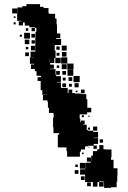

<svg xmlns="http://www.w3.org/2000/svg" viewBox="-20 -810 618 930"><path d="M372 -76H367V-51H305V-78H302V-96H260V-158H267V-165H239V-193H237V-241H240V-255H239V-263H217V-288H212V-316H210V-324H188V-350H210V-351H185V-373H177V-418H162V-436H178V-443H157V-465H149V-476H130V-498H146V-501H125V-533H146V-534H128V-560H151V-566H130V-588H151V-627H152V-656H156V-675H149V-678H122V-686H100V-701H91V-687H71V-707H85V-709H63V-745H64V-774H88V-780H108V-790H174V-777H191V-771H215V-745H219V-743H247V-720H254V-692H256V-648H272V-626H252V-622H276V-592H247V-591H245V-565H249V-530H274V-504H248V-529H243V-505H223V-497H241V-477H223V-475H249V-448H252V-441H275V-413H255V-411H275V-385H279V-384H308V-359H312V-376H330V-359H343V-357H371V-354H398V-329H403V-288H422V-266H402V-256H366V-235H369V-218H372V-226H390V-208H382V-206H400V-181H405V-177H431V-171H455V-143H434V-141H455V-113H434V-105H449V-89H433V-104H407V-101H392V-86H372ZM39 -745V-769H63V-745ZM47 -723V-731H55V-723ZM56 -692H46V-702H56ZM149 -659H133V-675H149ZM105 -661V-673H117V-661ZM125 -623H97V-651H125ZM132 -646H150V-628H132ZM86 -632H76V-642H86ZM122 -596H100V-618H122ZM149 -615V-599H133V-615ZM279 -589H303V-565H279ZM152 -567H153V-587H152ZM253 -585H269V-569H253ZM105 -571V-583H117V-571ZM280 -536V-558H302V-536ZM120 -538H102V-556H120ZM268 -554V-540H254V-554ZM276 -502V-532H306V-502ZM219 -525H218V-509H219ZM336 -502V-472H306V-502ZM279 -499H303V-475H279ZM267 -493V-481H255V-493ZM307 -471H335V-443H307ZM252 -466H270V-448H252ZM282 -466H300V-448H282ZM336 -442H366V-412H336ZM312 -436H330V-418H312ZM284 -420V-434H298V-420ZM341 -407H361V-387H341ZM300 -388H282V-406H300ZM328 -404V-390H314V-404ZM372 -376H390V-358H372ZM355 -371V-363H347V-371ZM386 -252V-242H376V-252ZM408 -244V-250H414V-244ZM431 -197H451V-177H431ZM416 -182H406V-192H416ZM463 -135H479V-119H463ZM530 5H549V41H548V70H545V97H518V100H484V72H482V69H460V72H452V94H430V72H392V36H368V10H393V7H367V-21H395V5H396V-22H419V-27H401V-47H421V-29H422V-56H430V-78H451V-87H461V-107H481V-87H491V-86H520V-48H518V-36H530ZM413 -99V-95H409V-99ZM385 -71V-63H377V-71ZM357 -13V-1H345V-13ZM360 32H342V14H360ZM390 62H372V44H390ZM482 94H460V72H482ZM420 92H402V74H420Z"/></svg>

Font: Rubik-Storm
Style: Regular
Weight: 400
Designer: NaN (generative design), Hubert & Fischer (Rubik source font outlines)
Foundry: NaN, Hubert & Fischer
Version: Version 1.000